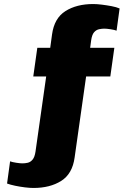

<svg xmlns="http://www.w3.org/2000/svg" viewBox="-20 -748 640 952"><path d="M146 184Q128 184 103.5 181Q79 178 55 173Q31 168 15 162L30 52Q41 56 60.5 59Q80 62 91 62Q104 62 117.5 59Q131 56 141.5 43.5Q152 31 156 4L209 -369H145L165 -511H229L238 -577Q249 -658 304.5 -693Q360 -728 442 -728Q460 -728 484.5 -725Q509 -722 533 -717.5Q557 -713 573 -706L558 -596Q548 -600 528 -603Q508 -606 497 -606Q485 -606 471 -603Q457 -600 446.5 -588Q436 -576 432 -548L427 -511H547L527 -369H407L350 33Q339 114 283.5 149Q228 184 146 184Z"/></svg>

Font: Chivo Mono Black
Style: Regular
Weight: 900
Designer: Hector Gatti
Foundry: Omnibus-Type
Version: Version 1.008